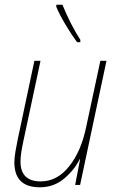

<svg xmlns="http://www.w3.org/2000/svg" viewBox="-20 -785 496 815"><path d="M149 10Q209 10 253 -27.5Q297 -65 318 -109H320L299 0H320L432 -527H406L346 -247Q325 -144 274 -79.5Q223 -15 153 -15Q67 -15 67 -99Q67 -118 70.5 -140Q74 -162 79 -185L152 -527H126L55 -192Q50 -168 45.5 -141.5Q41 -115 41 -96Q41 10 149 10ZM307 -606H321V-616Q302 -645 281.5 -685Q261 -725 245 -765H219V-756Q232 -724 259 -679Q286 -634 307 -606Z"/></svg>

Font: Noto Sans UI SemiCondensed Thin
Style: Italic
Weight: 250
Width: 4
Italic angle: -12°
Designer: Monotype Design Team
Foundry: Monotype Imaging Inc.
Version: Version 1.901